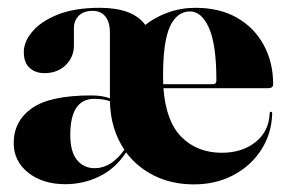

<svg xmlns="http://www.w3.org/2000/svg" viewBox="-20 -474 752 504"><path d="M697 -253Q697 -242.5 684 -242.5H409Q415.5 -155 456.8 -114Q498 -73 562 -73Q615.5 -73 650.8 -101Q686 -129 688 -177Q688 -180.5 691 -180.5Q694.5 -180.5 694.5 -176Q693 -123 665.8 -80.8Q638.5 -38.5 592.5 -14.2Q546.5 10 489 10Q432 10 386.2 -12.2Q340.5 -34.5 311 -74Q283.5 -32 241.5 -11.2Q199.5 9.5 151.5 9.5Q92 9.5 54 -20.8Q16 -51 16 -98.5Q16 -156 63.5 -189.8Q111 -223.5 219.5 -223.5Q248 -223.5 268.5 -216V-389Q268.5 -416 256.5 -430.8Q244.5 -445.5 223.5 -445.5Q199 -445.5 186.5 -432.5Q174 -419.5 174 -400.5V-354Q174 -324.5 152.5 -303.2Q131 -282 96.5 -282Q73 -282 57.8 -295.8Q42.5 -309.5 42.5 -337.5Q42.5 -364.5 65 -391.2Q87.5 -418 131.8 -435.8Q176 -453.5 242 -453.5Q328.5 -453.5 361.5 -408.5Q387 -429 421 -441.2Q455 -453.5 493 -453.5Q556.5 -453.5 602 -427.5Q647.5 -401.5 672.2 -356Q697 -310.5 697 -253ZM408 -274Q408 -263 408.5 -253H539Q548 -253 548 -263Q548 -357.5 528.5 -400.8Q509 -444 479 -444Q444.5 -444 426.2 -404.5Q408 -365 408 -274ZM164.5 -120Q164.5 -75.5 182.2 -54Q200 -32.5 228.5 -32.5Q272 -32.5 306.5 -81Q270 -135 268.5 -208.5Q250.5 -214.5 227.5 -214.5Q164.5 -214.5 164.5 -120Z"/></svg>

Font: Fraunces 144pt
Style: Bold
Weight: 700
Version: Version 1.000;[b76b70a41]